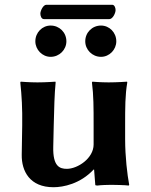

<svg xmlns="http://www.w3.org/2000/svg" viewBox="-20 -774 631 804"><path d="M372 -64H374L379 0C379 2 382 3 388 3C401 1 431 0 446 0C458 0 506 1 519 3L521 0C513 -43 504 -117 504 -192V-249C504 -324 504 -376 513 -429L512 -432C512 -432 470 -429 435 -429C401 -429 367 -432 367 -432L365 -429C372 -373 372 -325 372 -249V-169C372 -111 305 -67 260 -67C230 -67 201 -77 203 -159L205 -249C207 -324 208 -378 213 -429L212 -432C212 -432 172 -429 137 -429C103 -429 67 -432 67 -432L65 -429C71 -372 74 -321 73 -249L71 -126C70 -57 105 10 204 10C245 10 316 -4 372 -64ZM438 -694C452 -694 464 -719 464 -732C464 -740 460 -754 450 -754H174C161 -754 149 -729 149 -717C149 -708 153 -694 164 -694ZM128 -601C128 -566 157 -536 192 -536C229 -536 258 -566 258 -601C258 -638 229 -667 192 -667C157 -667 128 -638 128 -601ZM337 -601C337 -566 366 -536 403 -536C438 -536 467 -566 467 -601C467 -638 438 -667 403 -667C366 -667 337 -638 337 -601Z"/></svg>

Font: Libertinus Sans
Style: Bold
Weight: 700
Designer: Philipp H. Poll, Khaled Hosny
Foundry: Caleb Maclennan
Version: Version 7.050;RELEASE